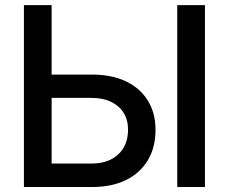

<svg xmlns="http://www.w3.org/2000/svg" viewBox="-20 -748 915 768"><path d="M152.8 -449.7H347.7Q426.3 -449.7 483.2 -422.9Q540 -396 571 -346.2Q602.1 -296.4 602.1 -228.5Q602.1 -158.2 571.3 -106.9Q540.5 -55.7 483.9 -27.8Q427.2 0 349.1 0H75.7V-727.5H186.5V-93.8H345.7Q413.6 -93.8 452.9 -130.4Q492.2 -167 492.2 -229.5Q492.2 -268.6 474.4 -296.9Q456.5 -325.2 423.8 -340.8Q391.1 -356.4 345.7 -356.4H152.8ZM799.8 -727.5V0H689V-727.5Z"/></svg>

Font: Inter 20pt Medium
Style: Regular
Weight: 500
Version: Version 4.001;git-66647c0bb